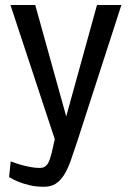

<svg xmlns="http://www.w3.org/2000/svg" viewBox="-20 -523 518 753"><path d="M239.7 -66.4 360.4 -503.4H456.1L283.7 29.3Q269.5 72.8 257.6 106.4Q245.6 140.1 231.2 163.1Q216.8 186 198 197.8Q179.2 209.5 151.9 209.5Q121.6 209.5 96.7 203.6Q71.8 197.8 53.7 190.4Q32.7 182.1 15.6 171.4L22 109.9Q41.5 117.7 61 123Q78.1 127.9 97.9 131.8Q117.7 135.7 136.2 135.7Q147 135.7 154.3 131.6Q161.6 127.4 166.7 119.9Q171.9 112.3 175.5 101.1Q179.2 89.8 183.1 75.2L194.8 22.9L21 -503.4H118.2Z"/></svg>

Font: Mako
Style: Regular
Weight: 400
Designer: vernon adams
Foundry: vernon adams
Version: Version 1.000